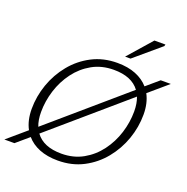

<svg xmlns="http://www.w3.org/2000/svg" viewBox="-168 -1084 1211 1244"><g transform="rotate(20 437.0 -462.5)"><path d="M784 -459.5Q784 -373.5 754.8 -290Q725.5 -206.5 670.2 -138.8Q615 -71 537.2 -30.5Q459.5 10 362.5 10Q289.5 10 235.2 -11.8Q181 -33.5 147 -73.5L61 0H-8.5L121 -111Q90 -168.5 90 -247.5Q90 -333.5 119.2 -417Q148.5 -500.5 203.8 -568.2Q259 -636 336.8 -676.5Q414.5 -717 511.5 -717Q584.5 -717 638.5 -695.2Q692.5 -673.5 727 -634L812.5 -707H882L753 -596.5Q784 -538.5 784 -459.5ZM154 -249Q154 -193.5 170 -152.5L682.5 -594Q629 -667 505 -667Q421.5 -667 356.2 -630.2Q291 -593.5 245.8 -532.8Q200.5 -472 177.2 -397.8Q154 -323.5 154 -249ZM720 -458Q720 -513.5 704 -555L191.5 -113.5Q245 -40 369 -40Q452.5 -40 517.8 -76.8Q583 -113.5 628.2 -174.2Q673.5 -235 696.8 -309.2Q720 -383.5 720 -458ZM543 -772 686 -935H762L758.5 -923L580.5 -772Z"/></g></svg>

Font: Newsreader Caption Light
Style: Italic
Weight: 300
Italic angle: -17°
Designer: Hugues Gentile
Foundry: Production Type
Version: Version 1.001